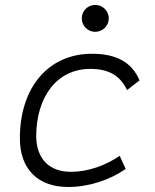

<svg xmlns="http://www.w3.org/2000/svg" viewBox="-20 -744 626 774"><path d="M266.1 -51.3C178.2 -51.3 127 -104 126 -194.3C126.5 -358.4 212.9 -466.3 343.8 -466.3C415 -466.3 463.4 -441.9 492.2 -380.9L542.5 -419.9C512.2 -492.2 449.7 -527.3 351.1 -527.3C175.3 -527.3 60.1 -392.1 60.1 -186.5C60.1 -63 131.8 9.8 254.9 9.8C339.4 9.8 423.3 -19 486.8 -63L462.4 -115.7C405.8 -76.7 334 -51.3 266.1 -51.3ZM363.8 -615.7C394 -615.7 418.5 -640.1 418.5 -669.9C418.5 -700.2 394 -724.1 363.8 -724.1C334 -724.1 309.6 -700.2 309.6 -669.9C309.6 -640.1 334 -615.7 363.8 -615.7Z"/></svg>

Font: Cascadia Mono PL Light
Style: Italic
Weight: 300
Italic angle: -10°
Monospace: yes
Designer: Aaron Bell
Foundry: Saja Typeworks
Version: Version 2404.023